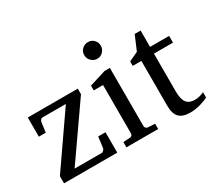

<svg xmlns="http://www.w3.org/2000/svg" viewBox="-133 -963 1372 1231"><g transform="rotate(-30 552.5 -348.0)"><path d="M428.2 0H34.2V-53.2L298.8 -435.1H125Q117.7 -435.1 112.1 -428Q106.4 -420.9 105 -414.1L95.2 -339.8H43.9V-481.9H414.1V-440.9L140.1 -47.9H341.8Q348.6 -47.9 356 -56.2Q363.3 -64.5 363.8 -71.8L374 -150.9H428.2Z M679.7 -647Q679.7 -621.6 662.1 -603.3Q644.5 -585 619.1 -585Q593.8 -585 575.4 -603.3Q557.1 -621.6 557.1 -647Q557.1 -672.9 575.4 -690.4Q593.8 -708 619.1 -708Q644.5 -708 662.1 -690.4Q679.7 -672.9 679.7 -647ZM731 0H496.1V-39.1L544.9 -42Q565.9 -43.5 565.9 -64V-420.9H497.1V-456.1L619.1 -494.1H658.7V-64Q658.7 -54.7 664.8 -48.6Q670.9 -42.5 679.7 -42L731 -39.1Z M1098.1 -21Q1078.1 -10.3 1040.3 1Q1002.4 12.2 963.4 12.2Q907.2 12.2 881.6 -14.4Q856 -41 856 -100.1V-432.1H792V-464.8L860.4 -497.1L905.3 -603H949.2V-481.9H1090.3V-432.1H949.2V-152.8Q949.2 -93.3 969.2 -68.6Q989.3 -43.9 1029.3 -43.9Q1050.8 -43.9 1069.8 -49.8Q1088.9 -55.7 1098.1 -61Z"/></g></svg>

Font: Charis
Style: Regular
Weight: 400
Designer: Walt Agee, Miriam Martin, Annie Olsen, Victor Gaultney, Lorna Priest, Alan Ward, Bob Hallissy, Martin Hosken, Sharon Cor
Foundry: SIL Global
Version: Version 7.000